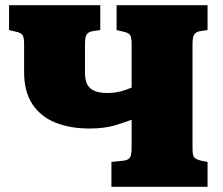

<svg xmlns="http://www.w3.org/2000/svg" viewBox="-20 -721 861 741"><path d="M410 0V-96L457 -101Q475 -103 481.5 -113Q488 -123 488 -153V-259Q463 -249 422.5 -237Q382 -225 324 -225Q253 -225 196 -247Q139 -269 106 -317.5Q73 -366 73 -443V-552Q73 -578 66.5 -586.5Q60 -595 40 -599L15 -605V-701H367V-605L339 -601Q321 -598 314.5 -588Q308 -578 308 -550V-440Q308 -411 317.5 -394Q327 -377 346.5 -369.5Q366 -362 395 -362Q411 -362 427 -364.5Q443 -367 458.5 -372Q474 -377 488 -383V-552Q488 -578 481.5 -586.5Q475 -595 455 -599L430 -605V-701H781V-605L754 -601Q736 -598 729.5 -588Q723 -578 723 -550V-149Q723 -121 729.5 -113.5Q736 -106 756 -101L781 -96V0Z"/></svg>

Font: Literata Black
Style: Regular
Weight: 900
Designer: Latin by Veronika Burian and Jose Scaglione. Greek by Irene Vlachou. Cyrillic by Vera Evstafieva.
Foundry: TypeTogether
Version: Version 3.103;gftools[0.9.29]